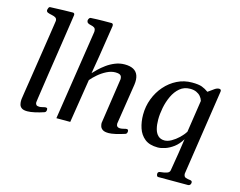

<svg xmlns="http://www.w3.org/2000/svg" viewBox="-126 -952 1706 1365"><g transform="rotate(15 727.5 -269.5)"><path d="M57.6 -72.8Q59.1 -84.5 64.9 -121.8Q70.8 -159.2 79.1 -212.6Q87.4 -266.1 96.7 -327.1Q106 -388.2 115.2 -447.5Q124.5 -506.8 131.8 -556.2Q139.2 -605.5 143.8 -635.7Q148.4 -666 148.4 -667.5Q148.4 -684.6 136.2 -691.2Q124 -697.8 108.4 -700.7Q92.8 -703.6 80.6 -708.3Q68.4 -712.9 68.4 -725.1Q68.4 -729.5 72.3 -740Q76.2 -750.5 84 -751Q136.7 -753.4 182.6 -754.6Q228.5 -755.9 251 -755.9Q254.9 -755.9 259 -752.9Q263.2 -750 263.2 -741.2Q263.2 -740.7 259 -712.4Q254.9 -684.1 247.8 -636.7Q240.7 -589.4 231.9 -530.3Q223.1 -471.2 213.4 -408.2Q203.6 -345.2 194.8 -286.1Q186 -227.1 179 -179.2Q171.9 -131.3 167.7 -102.5Q163.6 -73.7 163.6 -71.8Q163.6 -61 169.7 -54Q175.8 -46.9 192.4 -46.9Q202.6 -46.9 217.3 -50.8Q231.9 -54.7 239.3 -54.7Q243.7 -54.7 247.6 -52.7Q251.5 -50.8 251.5 -40Q251.5 -34.2 248.8 -28.1Q246.1 -22 239.3 -19.5Q206.5 -8.3 173.8 -1Q141.1 6.3 117.7 6.3Q89.4 6.3 76.2 -3.4Q63 -13.2 59.6 -26.9Q56.2 -40.5 56.2 -51.3Q56.2 -59.1 56.6 -65.2Q57.1 -71.3 57.6 -72.8Z M331.1 0 432.1 -658.7Q432.6 -661.1 432.6 -663.1Q432.6 -665 432.6 -667.5Q432.6 -686 422.1 -692.9Q411.6 -699.7 397.9 -702.1Q384.3 -704.6 374.5 -710.4Q370.6 -712.9 368.2 -718Q365.7 -723.1 365.7 -730Q366.2 -735.8 370.8 -743.4Q375.5 -751 381.3 -751.5Q431.2 -754.4 473.1 -754.6Q515.1 -754.9 535.6 -754.9Q539.6 -754.9 543.9 -751Q548.3 -747.1 547.4 -735.4L511.2 -502L489.7 -374Q501.5 -386.7 522.2 -407Q543 -427.2 570.8 -447.5Q598.6 -467.8 632.1 -481.4Q665.5 -495.1 702.6 -495.1Q741.7 -495.1 766.4 -481.9Q791 -468.8 801 -441.7Q811 -414.6 805.2 -373.5L758.8 -75.2Q758.3 -62.5 765.1 -54.9Q772 -47.4 788.1 -47.4Q798.8 -47.4 813.2 -51.3Q827.6 -55.2 834.5 -55.2Q839.4 -55.2 843 -52.5Q846.7 -49.8 846.7 -40Q846.7 -34.2 844 -28.1Q841.3 -22 834.5 -19.5Q798.8 -7.8 767.3 -0.7Q735.8 6.3 716.8 6.3Q686.5 6.3 672.6 -3.2Q658.7 -12.7 654.5 -25.9Q650.4 -39.1 650.4 -50.3L700.2 -386.2Q700.2 -395.5 697.3 -404.3Q694.3 -413.1 684.3 -418.2Q674.3 -423.3 653.3 -423.3Q621.6 -423.3 589.1 -406.7Q556.6 -390.1 529.3 -366.7Q502 -343.3 483.9 -321.3L433.1 0Z M1139.2 216.8Q1130.9 216.8 1128.2 209.5Q1125.5 202.1 1125.5 196.8Q1125.5 180.2 1144 178.7Q1170.9 176.3 1190.4 169.9Q1210 163.6 1212.4 147.5L1234.4 14.2L1250 -91.3Q1226.1 -51.8 1195.6 -28.8Q1165 -5.9 1134.5 4.4Q1104 14.6 1080.1 14.6Q1019.5 14.6 984.6 -13.2Q949.7 -41 934.8 -86.2Q919.9 -131.3 919.9 -184.1Q919.9 -245.6 941.2 -301.5Q962.4 -357.4 1000.5 -400.9Q1038.6 -444.3 1089.1 -469.5Q1139.6 -494.6 1197.8 -494.6Q1246.6 -494.6 1271.2 -485.4Q1295.9 -476.1 1319.3 -459Q1333 -468.3 1345.5 -477.5Q1357.9 -486.8 1363.8 -490.7Q1367.7 -493.7 1373 -496.3Q1378.4 -499 1384.3 -500.5Q1390.1 -502 1393.6 -502Q1412.1 -502 1409.7 -484.9L1314.9 144Q1314.9 166.5 1330.1 171.9Q1345.2 177.2 1362.8 178.7Q1378.4 180.2 1378.4 193.4Q1378.4 204.6 1372.3 210.7Q1366.2 216.8 1358.4 216.8ZM1113.8 -45.9Q1136.7 -45.9 1163.8 -61Q1190.9 -76.2 1215.8 -99.9Q1240.7 -123.5 1255.9 -148.4L1291.5 -384.3Q1286.1 -402.8 1273.4 -417.2Q1260.7 -431.6 1241.7 -439.9Q1222.7 -448.2 1196.8 -448.2Q1152.3 -448.2 1121.1 -421.9Q1089.8 -395.5 1070.3 -353.8Q1050.8 -312 1041.7 -265.4Q1032.7 -218.8 1032.7 -178.2Q1032.7 -140.1 1040.5 -110.1Q1048.3 -80.1 1066.4 -63Q1084.5 -45.9 1113.8 -45.9Z"/></g></svg>

Font: Gelasio Medium
Style: Italic
Weight: 500
Italic angle: -8.5°
Designer: Eben Sorkin
Foundry: Eben Sorkin
Version: Version 1.008